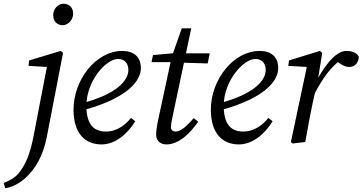

<svg xmlns="http://www.w3.org/2000/svg" viewBox="-108 -761 1943 1029"><path d="M-80 248C-45 242 -11 226 21 199C84 146 123 70 142 -23L230 -478L217 -488L48 -437L45 -408L165 -401L146 -416L75 -48C53 73 27 123 -7 166C-27 191 -52 205 -88 220L-80 248ZM228 -626C257 -626 284 -655 284 -688C284 -720 263 -741 232 -741C203 -741 177 -713 177 -680C177 -647 198 -626 228 -626Z M436 13C510 13 575 -43 617 -111L594 -129C567 -95 522 -56 459 -56C394 -56 355 -95 355 -194C355 -327 460 -445 525 -445C558 -445 580 -423 580 -386C580 -329 516 -255 329 -207L333 -169C580 -235 647 -330 647 -396C647 -455 611 -488 547 -488C407 -488 286 -334 286 -173C286 -45 349 13 436 13Z M704 -428H840L842 -426L1005 -421L1016 -475H847V-478L712 -466L704 -428ZM784 13C852 13 913 -49 954 -109L930 -128C889 -80 859 -56 832 -56C820 -56 808 -64 808 -79C808 -89 811 -110 817 -137L917 -609H866L812 -455L738 -111C730 -70 729 -53 729 -38C729 -4 755 13 784 13Z M1172 13C1246 13 1311 -43 1353 -111L1330 -129C1303 -95 1258 -56 1195 -56C1130 -56 1091 -95 1091 -194C1091 -327 1196 -445 1261 -445C1294 -445 1316 -423 1316 -386C1316 -329 1252 -255 1065 -207L1069 -169C1316 -235 1383 -330 1383 -396C1383 -455 1347 -488 1283 -488C1143 -488 1022 -334 1022 -173C1022 -45 1085 13 1172 13Z M1576 -255C1620 -340 1666 -406 1729 -448V-454L1679 -451L1691 -439C1713 -418 1741 -402 1762 -402C1795 -402 1814 -425 1815 -458C1801 -480 1776 -488 1748 -488C1685 -488 1620 -392 1576 -304H1563L1576 -255ZM1451 0 1461 8 1528 0C1541 -71 1553 -140 1568 -210L1590 -309L1595 -329L1619 -478L1606 -488L1441 -437L1437 -408L1557 -401L1539 -415L1451 0Z"/></svg>

Font: Source Serif 4 Variable
Style: Italic
Weight: 400
Italic angle: -12°
Designer: Frank Grießhammer
Foundry: Adobe Systems Incorporated
Version: Version 4.004;hotconv 1.0.116;makeotfexe 2.5.65601